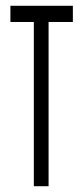

<svg xmlns="http://www.w3.org/2000/svg" viewBox="-20 -644 290 664"><path d="M97 0V-568H16V-624H232V-568H148V0Z"/></svg>

Font: Inconsolata UltraCondensed
Style: Regular
Weight: 400
Width: 1
Monospace: yes
Designer: Raph Levien, Cyreal, Brenton Simpson
Foundry: Raph Levien, Cyreal, Google
Version: Version 3.001; ttfautohint (v1.8.2.53-6de2)